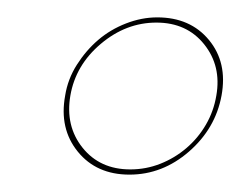

<svg xmlns="http://www.w3.org/2000/svg" viewBox="-20 -631 277 221"><path d="M129 -430Q91 -430 69.5 -456.5Q48 -483 55 -521Q58 -540 68.5 -556.5Q79 -573 93 -585Q107 -597 125 -604Q143 -611 161 -611Q199 -611 220.5 -585Q242 -559 235 -521Q228 -483 197.5 -456.5Q167 -430 129 -430ZM160 -605Q125 -605 96 -580.5Q67 -556 61 -521Q55 -486 75 -461Q95 -436 130 -436Q148 -436 164.5 -442.5Q181 -449 194.5 -460.5Q208 -472 217 -487.5Q226 -503 229 -521Q235 -555 215 -580Q195 -605 160 -605Z"/></svg>

Font: Moniqa Black Ita Display
Style: Italic
Weight: 900
Italic angle: -10°
Designer: Rajesh Rajput
Foundry: Rajesh Rajput
Version: Version 1.000